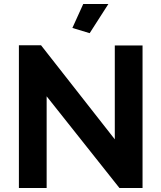

<svg xmlns="http://www.w3.org/2000/svg" viewBox="-20 -935 803 955"><path d="M212 -456V0H74V-710H184L551 -242V-709H689V0H574ZM426 -770 340 -796 394 -915H519Z"/></svg>

Font: Raleway
Style: Bold
Weight: 700
Designer: Matt McInerney, Pablo Impallari, Rodrigo Fuenzalida
Foundry: Matt McInerney, Pablo Impallari, Rodrigo Fuenzalida
Version: Version 4.026